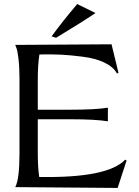

<svg xmlns="http://www.w3.org/2000/svg" viewBox="-20 -921 683 945"><path d="M55 0Q76 -38 76 -169V-530Q76 -589 71 -631.5Q66 -674 60 -687L55 -700L529 -703L563 -563L556 -559Q538 -592 494 -613Q450 -634 386.5 -642Q323 -650 279 -652Q235 -654 174 -653Q166 -601 166 -530V-381H326Q450 -381 511 -391V-324Q450 -334 326 -334H166V-169Q166 -96 173 -50Q510 -44 596 -135L603 -131L559 4ZM234 -742Q287 -815 360 -901L450 -857Q382 -811 256 -735Z"/></svg>

Font: Coconat
Style: Regular
Weight: 400
Designer: Sara Lavazza
Foundry: Collletttivo
Version: Version 1.000;Glyphs 3.2 (3217)